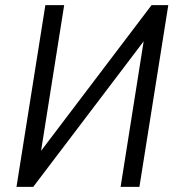

<svg xmlns="http://www.w3.org/2000/svg" viewBox="-20 -725 682 745"><path d="M44 0 156 -705H229L134 -106L113 -105L568 -705H633L521 0H448L543 -600L565 -601L109 0Z"/></svg>

Font: Nunito Sans 10pt Condensed
Style: Italic
Weight: 400
Width: 3
Italic angle: -9°
Designer: Vernon Adams
Foundry: Vernon Adams
Version: Version 3.101;gftools[0.9.27]